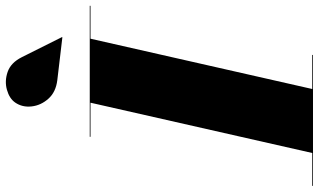

<svg xmlns="http://www.w3.org/2000/svg" viewBox="-278 -838 1072 645"><g transform="rotate(-90 257.5 -516.0)"><path d="M310 -859Q270 -864 247.8 -889Q225.5 -914 222 -945.2Q218.5 -976.5 235 -1000.5Q248.5 -1020 277.8 -1028.2Q307 -1036.5 338 -1025.8Q369 -1015 387.5 -978L455 -843L454 -842ZM-45 -2.5H65.5L234.5 -747.5H120V-750H560V-747.5H449.5L280.5 -2.5H395V0H-45Z"/></g></svg>

Font: Bodoni* 72pt Fatface
Style: Italic
Weight: 900
Italic angle: -13°
Version: Version 2.3